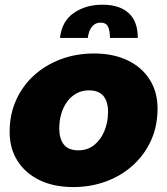

<svg xmlns="http://www.w3.org/2000/svg" viewBox="-20 -764 694 797"><path d="M284 12.5Q203.5 12.5 144.2 -16.2Q85 -45 52.5 -96.5Q20 -148 20 -216.5Q20 -289 47 -348.8Q74 -408.5 122 -451.8Q170 -495 233.5 -518.5Q297 -542 370 -542Q450.5 -542 509.8 -513.5Q569 -485 601.5 -433.5Q634 -382 634 -313.5Q634 -241 607 -181.2Q580 -121.5 532 -78Q484 -34.5 420.5 -11Q357 12.5 284 12.5ZM305.5 -140Q343.5 -140 371 -162Q398.5 -184 413.5 -220.5Q428.5 -257 428.5 -299.5Q428.5 -327.5 420.2 -347.5Q412 -367.5 394.5 -378.2Q377 -389 349 -389Q320.5 -389 297.8 -376.5Q275 -364 259 -342.2Q243 -320.5 234.5 -292Q226 -263.5 226 -231Q226 -188.5 244.8 -164.2Q263.5 -140 305.5 -140ZM229 -606.5Q236.5 -675.5 286 -710Q335.5 -744.5 405.5 -744.5Q475.5 -744.5 513.8 -710Q552 -675.5 552 -606.5H436.5Q436.5 -636 428.5 -653Q420.5 -670 397.5 -670Q375 -670 361.5 -653Q348 -636 344.5 -606.5Z"/></svg>

Font: Epilogue Black
Style: Italic
Weight: 900
Italic angle: -12°
Designer: Tyler Finck
Foundry: Etcetera Type Co
Version: Version 2.111